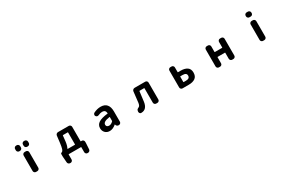

<svg xmlns="http://www.w3.org/2000/svg" viewBox="199 -2485 6602 4395"><g transform="rotate(-30 3500.0 -288.0)"><path d="M390.6 -621.1Q367.2 -621.1 350.1 -638.2Q333 -655.3 333 -678.7V-712.9Q333 -736.3 350.1 -753.4Q367.2 -770.5 390.6 -770.5H409.2Q432.6 -770.5 449.7 -753.4Q466.8 -736.3 466.8 -712.9V-678.7Q466.8 -655.3 449.7 -638.2Q432.6 -621.1 409.2 -621.1ZM597.7 -621.1Q574.2 -621.1 557.1 -638.2Q540 -655.3 540 -678.7V-712.9Q540 -736.3 557.1 -753.4Q574.2 -770.5 597.7 -770.5H617.2Q640.6 -770.5 657.7 -753.4Q674.8 -736.3 674.8 -712.9V-678.7Q674.8 -655.3 657.7 -638.2Q640.6 -621.1 617.2 -621.1ZM486.3 -20.5Q462.9 -20.5 445.8 -37.6Q428.7 -54.7 428.7 -78.1V-488.3Q428.7 -511.7 445.8 -528.8Q462.9 -545.9 486.3 -545.9H521.5Q544.9 -545.9 562 -528.8Q579.1 -511.7 579.1 -488.3V-78.1Q579.1 -54.7 562 -37.6Q544.9 -20.5 521.5 -20.5Z M1444.3 -442.4Q1436.5 -442.4 1435.5 -434.6L1420.9 -295.9Q1409.2 -187.5 1374 -121.1Q1373 -118.2 1374.5 -116.2Q1376 -114.3 1377.9 -114.3H1565.4Q1573.2 -114.3 1573.2 -121.1V-434.6Q1573.2 -442.4 1565.4 -442.4ZM1719.7 -121.1Q1719.7 -114.3 1727.5 -114.3H1749Q1773.4 -114.3 1790 -97.2Q1806.6 -80.1 1806.6 -56.6V-18.6L1796.9 139.6Q1794.9 163.1 1777.3 179.7Q1759.8 196.3 1735.4 196.3H1724.6Q1700.2 196.3 1683.6 179.7Q1667 163.1 1667 138.7V8.8Q1667 2 1659.2 2H1339.8Q1333 2 1333 8.8V138.7Q1333 163.1 1315.9 179.7Q1298.8 196.3 1275.4 196.3H1264.6Q1240.2 196.3 1222.2 179.7Q1204.1 163.1 1203.1 139.6L1191.4 -18.6V-85Q1191.4 -96.7 1200.2 -105.5Q1209 -114.3 1220.7 -114.3Q1224.6 -114.3 1227.5 -116.2Q1250 -129.9 1265.1 -173.8Q1280.3 -217.8 1293.9 -328.1L1314.5 -501Q1317.4 -525.4 1335.4 -542Q1353.5 -558.6 1377.9 -558.6H1662.1Q1685.5 -558.6 1702.6 -541.5Q1719.7 -524.4 1719.7 -501Z M2420.9 13.7Q2346.7 13.7 2300.8 -33.2Q2254.9 -80.1 2254.9 -152.3Q2254.9 -241.2 2330.1 -290.5Q2405.3 -339.8 2570.3 -358.4Q2577.1 -359.4 2577.1 -366.2Q2570.3 -456.1 2482.4 -456.1Q2434.6 -456.1 2377 -428.7Q2364.3 -422.9 2351.6 -422.9Q2342.8 -422.9 2334 -425.8Q2312.5 -431.6 2301.8 -451.2Q2293.9 -464.8 2293.9 -478.5Q2293.9 -486.3 2296.9 -494.1Q2302.7 -516.6 2323.2 -527.3Q2418 -574.2 2508.8 -574.2Q2615.2 -574.2 2669.4 -511.2Q2723.6 -448.2 2723.6 -327.1V-57.6Q2723.6 -34.2 2707 -17.1Q2690.4 0 2666 0H2658.2Q2634.8 0 2616.7 -15.1Q2598.6 -30.3 2594.7 -53.7L2593.8 -58.6Q2592.8 -59.6 2591.3 -59.6Q2589.8 -59.6 2588.9 -58.6Q2502.9 13.7 2420.9 13.7ZM2468.8 -100.6Q2520.5 -100.6 2572.3 -151.4Q2577.1 -156.2 2577.1 -163.1V-261.7Q2577.1 -268.6 2571.3 -268.6Q2570.3 -268.6 2569.3 -267.6Q2476.6 -254.9 2436 -229Q2395.5 -203.1 2395.5 -164.1Q2395.5 -131.8 2415.5 -116.2Q2435.5 -100.6 2468.8 -100.6Z M3252 13.7Q3249 13.7 3245.1 13.7Q3221.7 13.7 3209 -7.8Q3199.2 -23.4 3199.2 -41Q3199.2 -47.9 3200.2 -54.7L3205.1 -77.1Q3206.1 -85.9 3210.4 -92.3Q3214.8 -98.6 3222.2 -104.5Q3229.5 -110.4 3234.9 -113.8Q3240.2 -117.2 3251.5 -123Q3262.7 -128.9 3266.6 -130.9Q3296.9 -149.4 3306.6 -218.8Q3314.5 -285.2 3338.9 -502.9Q3341.8 -527.3 3360.4 -543.5Q3378.9 -559.6 3403.3 -559.6H3682.6Q3707 -559.6 3723.6 -543Q3740.2 -526.4 3740.2 -502V-57.6Q3740.2 -34.2 3723.6 -17.1Q3707 0 3682.6 0H3651.4Q3627 0 3610.4 -17.1Q3593.8 -34.2 3593.8 -57.6V-436.5Q3593.8 -444.3 3585.9 -444.3H3468.8Q3461.9 -444.3 3460.9 -436.5Q3440.4 -259.8 3428.7 -178.7Q3416 -84 3371.6 -35.2Q3327.1 13.7 3252 13.7Z M4347.7 0Q4323.2 0 4306.6 -17.1Q4290 -34.2 4290 -57.6V-502Q4290 -526.4 4306.6 -543Q4323.2 -559.6 4347.7 -559.6H4377.9Q4402.3 -559.6 4418.9 -543Q4435.5 -526.4 4435.5 -502V-379.9Q4435.5 -373 4443.4 -373H4510.7Q4619.1 -373 4682.6 -329.1Q4746.1 -285.2 4746.1 -189.5Q4746.1 -89.8 4683.1 -44.9Q4620.1 0 4510.7 0ZM4435.5 -119.1Q4435.5 -112.3 4443.4 -112.3H4502.9Q4604.5 -112.3 4604.5 -190.4Q4604.5 -264.6 4502.9 -264.6H4443.4Q4435.5 -264.6 4435.5 -257.8Z M5309.6 0Q5285.2 0 5268.6 -17.1Q5252 -34.2 5252 -57.6V-502Q5252 -526.4 5268.6 -543Q5285.2 -559.6 5309.6 -559.6H5339.8Q5364.3 -559.6 5380.9 -543Q5397.5 -526.4 5397.5 -502V-358.4Q5397.5 -350.6 5405.3 -350.6H5594.7Q5601.6 -350.6 5601.6 -358.4V-502Q5601.6 -526.4 5618.7 -543Q5635.7 -559.6 5659.2 -559.6H5691.4Q5714.8 -559.6 5731.9 -543Q5749 -526.4 5749 -502V-57.6Q5749 -34.2 5731.9 -17.1Q5714.8 0 5691.4 0H5659.2Q5635.7 0 5618.7 -17.1Q5601.6 -34.2 5601.6 -57.6V-215.8Q5601.6 -222.7 5594.7 -222.7H5405.3Q5397.5 -222.7 5397.5 -215.8V-57.6Q5397.5 -34.2 5380.9 -17.1Q5364.3 0 5339.8 0Z M6486.3 -643.6Q6462.9 -643.6 6445.8 -660.6Q6428.7 -677.7 6428.7 -701.2V-715.8Q6428.7 -739.3 6445.8 -756.3Q6462.9 -773.4 6486.3 -773.4H6521.5Q6544.9 -773.4 6562 -756.3Q6579.1 -739.3 6579.1 -715.8V-701.2Q6579.1 -677.7 6562 -660.6Q6544.9 -643.6 6521.5 -643.6ZM6486.3 -20.5Q6462.9 -20.5 6445.8 -37.6Q6428.7 -54.7 6428.7 -78.1V-488.3Q6428.7 -511.7 6445.8 -528.8Q6462.9 -545.9 6486.3 -545.9H6521.5Q6544.9 -545.9 6562 -528.8Q6579.1 -511.7 6579.1 -488.3V-78.1Q6579.1 -54.7 6562 -37.6Q6544.9 -20.5 6521.5 -20.5Z"/></g></svg>

Font: Gen Jyuu Gothic Monospace Bold
Style: Bold
Weight: 700
Designer: [Source Han Sans]
Ryoko NISHIZUKA  (kana & ideographs); Paul D. Hunt (Latin, Greek & Cyrillic); Wenlong ZHANG  (bopomofo
Version: Version 1.002.20150607